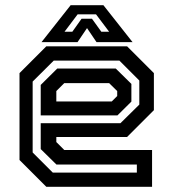

<svg xmlns="http://www.w3.org/2000/svg" viewBox="-20 -718 666 738"><path d="M468.5 -540 571.5 -437V-294.5L468.5 -191.5H196.5V-172L227 -141.5H564.5V0H158L55 -103V-437L158 -540ZM425 -454.5 485 -395.5V-327.5L431.5 -274.5H136.5V-391.5L200 -454.5ZM439 -485H186.5L105.5 -404.5V-132L183 -54.5H506V-85.5H197L136.5 -145V-244.5H443L515.5 -316V-408.5ZM399.5 -398.5H227L196.5 -368V-328H409.5L430.5 -349V-368ZM251.5 -698H377.5L489.5 -556H351L314.5 -610L278 -556H139.5ZM278.5 -663 228 -596H258L293.5 -646H333.5L369.5 -596H399.5L349 -663Z"/></svg>

Font: Tourney Thin SemiBold
Style: Regular
Weight: 600
Version: Version 1.015